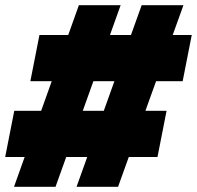

<svg xmlns="http://www.w3.org/2000/svg" viewBox="-24 -720 759 740"><path d="M271 0 522 -700H683L431 0ZM-4 -115 31 -293H618L583 -115ZM30 0 280 -700H441L190 0ZM93 -407 128 -585H715L680 -407Z"/></svg>

Font: REM Black
Style: Italic
Weight: 900
Italic angle: -11°
Designer: Octavio Pardo
Foundry: Ashler Design
Version: Version 1.005;gftools[0.9.28]